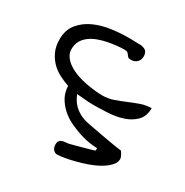

<svg xmlns="http://www.w3.org/2000/svg" viewBox="-127 -390 700 727"><g transform="rotate(30 223.0 -26.5)"><path d="M7.8 -150.4Q7.8 -192.4 30.3 -219.2Q52.7 -246.1 85.4 -260.7Q118.2 -275.4 156.7 -280.8Q195.3 -286.1 228.5 -286.1H240.2Q247.1 -286.1 256.3 -285.6Q265.6 -285.2 273.4 -285.2H285.2Q304.7 -282.2 310.5 -273.9Q316.4 -265.6 316.4 -252.9Q316.4 -237.3 306.2 -227.5Q295.9 -217.8 280.3 -217.8Q270.5 -217.8 267.1 -221.2Q263.7 -224.6 261.2 -228.5Q258.8 -232.4 254.9 -235.8Q251 -239.3 240.2 -239.3Q225.6 -239.3 207 -237.3Q188.5 -235.4 168.9 -231.4Q149.4 -227.5 130.9 -220.7Q112.3 -213.9 97.7 -203.1Q83 -192.4 74.2 -177.2Q65.4 -162.1 65.4 -140.6Q65.4 -123 75.7 -108.9Q85.9 -94.7 102.5 -84Q119.1 -73.2 140.1 -65.9Q161.1 -58.6 181.6 -54.7Q202.1 -50.8 221.2 -48.8Q240.2 -46.9 252 -46.9Q279.3 -46.9 302.7 -55.2Q326.2 -63.5 349.1 -73.2Q372.1 -83 394.5 -90.8Q417 -98.6 440.4 -98.6Q440.4 -63.5 420.4 -43Q400.4 -22.5 370.1 -12.7Q339.8 -2.9 305.7 -1Q271.5 1 243.2 1Q219.7 1 192.4 -2L168.9 -3.9Q172.9 3.9 176.8 12.7Q186.5 30.3 200.7 42.5Q214.8 54.7 231.9 62Q249 69.3 262.7 71.3Q270.5 73.2 293 77.1Q315.4 81.1 340.8 85.9Q366.2 90.8 388.7 94.2Q411.1 97.7 419.9 98.6Q423.8 103.5 428.7 112.8Q433.6 122.1 433.6 127.9Q433.6 143.6 420.4 157.7Q407.2 171.9 387.2 183.6Q367.2 195.3 342.8 204.1Q318.4 212.9 293.9 219.2Q269.5 225.6 249 229Q228.5 232.4 216.8 232.4Q208 232.4 200.7 224.1Q193.4 215.8 193.4 202.1Q193.4 191.4 197.8 186Q202.1 180.7 208.5 178.7Q214.8 176.8 222.2 176.3Q229.5 175.8 235.4 174.8Q246.1 171.9 263.7 167.5Q281.2 163.1 297.4 158.2Q313.5 153.3 325.2 150.4L336.9 146.5V135.7Q324.2 135.7 303.2 132.8Q282.2 129.9 258.8 122.1Q235.4 114.3 211.4 103Q187.5 91.8 168 74.2Q148.4 56.6 135.7 33.2Q125 11.7 124 -13.7Q106.4 -19.5 90.8 -27.3Q66.4 -38.1 48.3 -55.2Q30.3 -72.3 19 -95.7Q7.8 -119.1 7.8 -150.4Z"/></g></svg>

Font: Swanky and Moo Moo
Style: Regular
Weight: 400
Designer: Kimberly Geswein
Foundry: Kimberly Geswein
Version: Version 1.002 2001